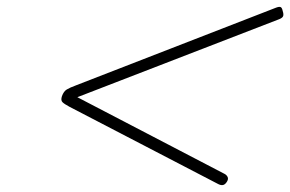

<svg xmlns="http://www.w3.org/2000/svg" viewBox="-20 -717 848 561"><path d="M618 -179 183 -405Q168 -413 162.5 -418.5Q157 -424 161 -436Q166 -450 175 -455.5Q184 -461 203 -468L785 -694Q795 -698 799.5 -696.5Q804 -695 806 -685Q809 -676 807.5 -670.5Q806 -665 796 -661L206 -433L636 -209Q642 -206 645 -200Q648 -194 643 -186Q638 -178 632 -176.5Q626 -175 618 -179Z"/></svg>

Font: Playwrite US Trad Thin
Style: Regular
Weight: 250
Designer: Veronika Burian, José Scaglione
Foundry: TypeTogether
Version: Version 1.003